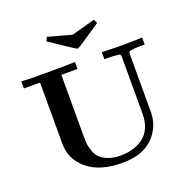

<svg xmlns="http://www.w3.org/2000/svg" viewBox="-154 -1044 1191 1204"><g transform="rotate(-20 442.0 -441.5)"><path d="M273 -868 285 -894Q441 -851 442 -851Q443 -851 599 -894L611 -868Q566 -838 510 -800Q448 -758 442 -758Q437 -758 358 -811Q308 -844 273 -868ZM39 -639V-686Q77 -683 218 -683Q359 -683 397 -686V-639H289V-223Q289 -198 290.5 -181Q292 -164 301.5 -134Q311 -104 328 -85Q345 -66 380.5 -51Q416 -36 466 -36Q509 -36 546.5 -46.5Q584 -57 615.5 -79Q647 -101 665.5 -140.5Q684 -180 684 -233V-610Q684 -627 680 -630.5Q676 -634 654 -636Q627 -639 601 -639H576V-686Q617 -683 711 -683Q807 -683 845 -686V-639H820Q790 -639 766 -636Q745 -634 741 -630.5Q737 -627 737 -610V-229Q737 -129 666.5 -59Q596 11 462 11Q313 11 230 -57.5Q147 -126 147 -231V-639Z"/></g></svg>

Font: CMU Serif
Style: Bold
Weight: 700
Version: Version 0.7.0